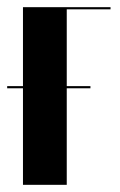

<svg xmlns="http://www.w3.org/2000/svg" viewBox="-29 -515 333 535"><path d="M35 0H157V-489H279V-495H35ZM-9 -269H223V-275H-9Z"/></svg>

Font: Moniqa Black
Style: Regular
Weight: 900
Designer: Rajesh Rajput
Foundry: Rajesh Rajput
Version: Version 1.000